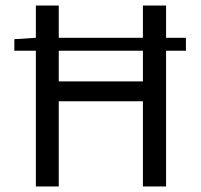

<svg xmlns="http://www.w3.org/2000/svg" viewBox="-20 -676 727 696"><path d="M32 -492V-534L110 -539V-656H193V-539H498V-656H582V-539H654V-492H582V0H498V-309H193V0H110V-492ZM193 -381H498V-492H193Z"/></svg>

Font: Giro Regular
Style: Regular
Weight: 400
Designer: Paul D. Hunt
Foundry: Adobe Systems Incorporated
Version: Version 1.000;PS 1.0;hotconv 1.0.88;makeotf.lib2.5.647800